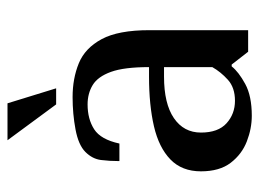

<svg xmlns="http://www.w3.org/2000/svg" viewBox="-112 -586 708 525"><g transform="rotate(-90 242.5 -324.0)"><path d="M188 10Q153 10 118 -3.5Q83 -17 59.5 -47.5Q36 -78 36 -129Q36 -181 68.5 -212.5Q101 -244 159 -257.5Q217 -271 295 -271H321Q321 -339 308 -375Q295 -411 272 -425Q249 -439 219 -439Q179 -439 151 -421Q123 -403 112 -352H64Q64 -379 67 -402.5Q70 -426 89 -445Q108 -464 150.5 -472Q193 -480 239 -480Q290 -480 331.5 -463Q373 -446 397.5 -400.5Q422 -355 422 -270V0H363L328 -45H323Q308 -26 275 -8Q242 10 188 10ZM229 -36Q265 -36 286.5 -55.5Q308 -75 321 -98V-230H295Q221 -230 181.5 -203Q142 -176 142 -129Q142 -82 167.5 -59Q193 -36 229 -36ZM219 -525 121 -658H222L263 -525Z"/></g></svg>

Font: El Messiri Medium
Style: Regular
Weight: 500
Designer: Mohamed Gaber
Foundry: Kief Type Foundry
Version: Version 2.020; ttfautohint (v1.8.3)